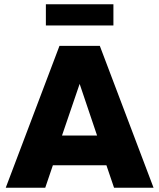

<svg xmlns="http://www.w3.org/2000/svg" viewBox="-20 -884 750 904"><path d="M7 0 260 -668H450L703 0H517L481 -106H229L193 0ZM272 -246H437L355 -489ZM196 -764V-864H514V-764Z"/></svg>

Font: Gantari ExtraBold
Style: Regular
Weight: 800
Version: Version 1.000